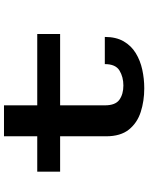

<svg xmlns="http://www.w3.org/2000/svg" viewBox="84 -782 708 915"><g transform="rotate(-90 437.5 -324.0)"><path d="M246 -172V-391H77.5V-500H246V-658.5H393.5V-500H733.5V-391H393.5V-177.5Q393.5 -127.5 420.2 -108.5Q447 -89.5 488 -89.5Q528.5 -89.5 559.2 -108Q590 -126.5 590 -178H719.5Q719.5 -124.5 698.5 -88.2Q677.5 -52 642.2 -30.5Q607 -9 563.5 0.5Q520 10 474.5 10Q414 10 362 -6.8Q310 -23.5 278 -63.2Q246 -103 246 -172Z"/></g></svg>

Font: Trispace SemiExpanded SemiBold
Style: Regular
Weight: 600
Width: 6
Designer: Tyler Finck
Foundry: Etcetera Type Company
Version: Version 1.210; ttfautohint (v1.8.3)